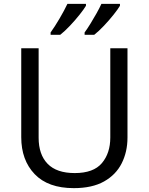

<svg xmlns="http://www.w3.org/2000/svg" viewBox="-20 -964 771 994"><path d="M640 -714V-252Q640 -178 610 -118.5Q580 -59 518.5 -24.5Q457 10 362 10Q229 10 159.5 -62.5Q90 -135 90 -254V-714H180V-251Q180 -164 226.5 -116Q273 -68 367 -68Q464 -68 507.5 -119.5Q551 -171 551 -252V-714ZM601 -944V-934Q591 -917 568 -888Q545 -859 518 -830.5Q491 -802 468 -784H418V-796Q432 -815 448 -841Q464 -867 479.5 -894.5Q495 -922 505 -944ZM425 -944V-934Q415 -917 392 -888Q369 -859 342 -830.5Q315 -802 292 -784H242V-796Q263 -825 288 -867.5Q313 -910 329 -944Z"/></svg>

Font: Noto IKEA Latin
Style: Regular
Weight: 400
Designer: Monotype Design Team
Foundry: Monotype Imaging Inc.
Version: Version 1.0